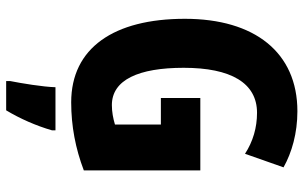

<svg xmlns="http://www.w3.org/2000/svg" viewBox="-201 -563 985 623"><g transform="rotate(90 291.5 -251.5)"><path d="M298 -409V-281H384V-132C364 -126 343 -122 321 -122C239 -122 200 -209 200 -355C200 -508 249 -593 346 -593C394 -593 439 -580 479 -554L523 -679C475 -706 412 -724 341 -724C150 -724 41 -585 41 -359C41 -128 136 10 312 10C389 10 462 -4 533 -31V-409ZM403 72V61H263C262 101 250 173 243 208V221H338C365 176 388 124 403 72Z"/></g></svg>

Font: Noto Sans Thai Looped ExtraCondensed ExtraBold
Style: Regular
Weight: 800
Width: 2
Designer: Sasikarn Vongin, Ben Mitchell
Foundry: The Fontpad Ltd
Version: Version 1.001